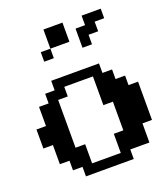

<svg xmlns="http://www.w3.org/2000/svg" viewBox="-137 -847 825 944"><g transform="rotate(-20 275.0 -375.0)"><path d="M399.9 -49.8V0H149.9V-49.8H100.1V-100.1H49.8V-200.2H0V-299.8H49.8V-399.9H100.1V-450.2H149.9V-500H399.9V-450.2H450.2V-399.9H500V-350.1H549.8V-149.9H500V-49.8ZM200.2 -49.8H350.1V-149.9H399.9V-299.8H350.1V-450.2H200.2V-399.9H149.9V-149.9H200.2ZM200.2 -649.9V-600.1H149.9V-649.9H200.2V-750H299.8V-649.9ZM450.2 -649.9H399.9V-600.1H350.1V-700.2H399.9V-750H500V-700.2H450.2Z"/></g></svg>

Font: Redaction 50
Style: Bold
Weight: 700
Designer: Jeremy Mickel / Forest Young
Foundry: MCKL
Version: Version 2.001;hotconv 1.0.113;makeotfexe 2.5.65598 DEVELOPME